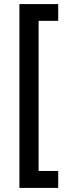

<svg xmlns="http://www.w3.org/2000/svg" viewBox="-20 -820 353 940"><path d="M75 -800H265V-718H169V17H265V100H75Z"/></svg>

Font: Albert Sans Medium
Style: Regular
Weight: 500
Designer: Andreas Rasmussen
Foundry: a.Foundry
Version: Version 1.025